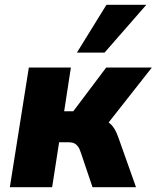

<svg xmlns="http://www.w3.org/2000/svg" viewBox="-20 -779 652 799"><path d="M21 0 100 -498H275L247 -316H285L422 -498H612L409 -240L388 -286Q413 -282 429 -271.5Q445 -261 455.5 -244Q466 -227 474 -203L546 0H365L316 -145Q311 -161 304 -170Q297 -179 288 -183Q279 -187 265 -187H226L197 0ZM300 -560 423 -759H589L415 -560Z"/></svg>

Font: Nunito Sans 10pt SemiCondensed Black
Style: Italic
Weight: 900
Width: 4
Italic angle: -9°
Designer: Vernon Adams
Foundry: Vernon Adams
Version: Version 3.101;gftools[0.9.27]